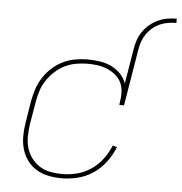

<svg xmlns="http://www.w3.org/2000/svg" viewBox="-53 -794 807 853"><g transform="rotate(5 350.5 -367.5)"><path d="M522 -592Q525 -612 532 -632.5Q539 -653 551.5 -671Q564 -689 581.5 -703.5Q599 -718 619 -727Q639 -736 659.5 -739.5Q680 -743 701 -743V-724Q683 -724 664.5 -721Q646 -718 628.5 -710.5Q611 -703 595.5 -690Q580 -677 569 -661Q558 -645 552 -627.5Q546 -610 543 -592ZM252 8Q222 8 193 2Q164 -4 140 -18.5Q116 -33 99.5 -55.5Q83 -78 75 -105.5Q67 -133 67 -163Q67 -193 72 -223L88 -323Q93 -350 102 -377Q111 -404 127 -428.5Q143 -453 165 -473Q187 -493 213 -505.5Q239 -518 266.5 -523Q294 -528 322 -528Q349 -528 376.5 -524Q404 -520 427.5 -509Q451 -498 469.5 -479Q488 -460 496 -436L522 -592H543L501 -339H480L482 -355Q486 -378 484.5 -400.5Q483 -423 473.5 -441.5Q464 -460 447 -473.5Q430 -487 410.5 -495Q391 -503 369 -506Q347 -509 324 -509Q299 -509 273 -504.5Q247 -500 223.5 -488.5Q200 -477 179.5 -458.5Q159 -440 144 -417.5Q129 -395 121 -370Q113 -345 109 -320L92 -220Q88 -193 87.5 -166Q87 -139 94 -114Q101 -89 116.5 -68.5Q132 -48 153 -34.5Q174 -21 200.5 -16Q227 -11 254 -11Q287 -11 320 -19.5Q353 -28 382.5 -48Q412 -68 433 -96.5Q454 -125 467 -157L486 -151Q472 -116 448.5 -84.5Q425 -53 393 -31.5Q361 -10 324.5 -1Q288 8 252 8Z"/></g></svg>

Font: Iosevka Aile Thin
Style: Italic
Weight: 100
Italic angle: -9°
Designer: Belleve Invis
Foundry: Belleve Invis
Version: Version 31.1.0; ttfautohint (v1.8.4)